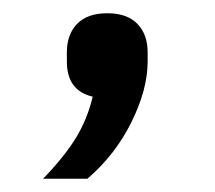

<svg xmlns="http://www.w3.org/2000/svg" viewBox="-20 -136 324 290"><path d="M45 134Q77 101 94.5 72.5Q112 44 120 10Q81 1 81 -43V-57Q81 -84 96.5 -100Q112 -116 142 -116Q172 -116 187.5 -100Q203 -84 203 -57V-43Q203 -1 178.5 48.5Q154 98 112 134Z"/></svg>

Font: IBM Plex Sans JP
Style: Regular
Weight: 400
Designer: Mike Abbink; Paul van der Laan; Pieter van Rosmalen; Wujin Sim; Yejin Wi; Jinhee Kim; Boomi Park; Yona Kim; Kichan Ma
Foundry: Sandoll Inc.
Version: Version 1.000